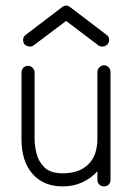

<svg xmlns="http://www.w3.org/2000/svg" viewBox="-20 -655 473 688"><path d="M205 13Q136 13 96.5 -32Q57 -77 57 -156V-395Q57 -405 63.5 -412Q70 -419 80 -419Q90 -419 97 -412Q104 -405 104 -395V-156Q104 -133 111 -104.5Q118 -76 139.5 -55Q161 -34 205 -34Q264 -34 296.5 -66Q329 -98 329 -158V-396Q329 -406 336 -413.5Q343 -421 353 -421Q363 -421 369.5 -413.5Q376 -406 376 -396V-10Q376 0 369.5 6.5Q363 13 353 13Q343 13 336 6.5Q329 0 329 -10V-41Q306 -16 274.5 -1.5Q243 13 205 13ZM100 -492Q93 -487 83.5 -488.5Q74 -490 67 -497Q62 -505 63 -514.5Q64 -524 72 -530L202 -629Q217 -641 232 -629L362 -530Q370 -525 371 -515Q372 -505 366 -497Q360 -490 350.5 -488.5Q341 -487 333 -492L217 -580Z"/></svg>

Font: Zen Kurenaido
Style: ARC
Weight: 400
Designer: Yoshimichi Ohira
Foundry: Positype
Version: Version 1.001